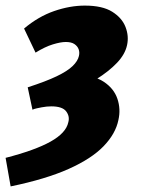

<svg xmlns="http://www.w3.org/2000/svg" viewBox="-45 -464 502 686"><path d="M54 -152Q119 -173 157.5 -191.5Q196 -210 214.5 -228Q233 -246 237 -264Q240 -277 236 -288Q232 -299 221 -306.5Q210 -314 190 -314Q172 -314 144 -305.5Q116 -297 82 -276L41 -362Q92 -405 148.5 -424.5Q205 -444 258 -444Q321 -444 356 -422Q391 -400 403.5 -367.5Q416 -335 409 -303Q402 -270 373 -239.5Q344 -209 298.5 -180.5Q253 -152 195 -125Q137 -98 71 -72ZM-7 202 -25 100Q80 73 135.5 42Q191 11 199 -27Q205 -48 191.5 -66Q178 -84 138 -84Q122 -84 103.5 -80.5Q85 -77 71 -73L159 -185Q175 -190 190.5 -193Q206 -196 226 -196Q289 -196 325.5 -172Q362 -148 374.5 -111Q387 -74 378 -35Q368 14 325 58.5Q282 103 200.5 139.5Q119 176 -7 202Z"/></svg>

Font: Ysabeau Black
Style: Italic
Weight: 900
Italic angle: -12°
Version: Version 2.000;gftools[0.9.27.dev2+g8671c4b]